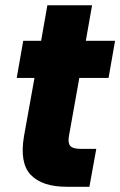

<svg xmlns="http://www.w3.org/2000/svg" viewBox="-20 -714 460 734"><path d="M71.8 -193.8 111.8 -416H43.9L68.8 -558.1H137.2L161.1 -693.8H332L308.1 -558.1H419.9L395 -416H283.2L243.2 -191.9Q239.3 -166.5 249 -155.8Q258.8 -145 287.1 -145H348.1L321.8 0H234.9Q141.6 0 97.9 -45.2Q54.2 -90.3 71.8 -193.8Z"/></svg>

Font: SVN-Poppins
Style: Bold Italic
Weight: 700
Italic angle: -10°
Designer: Ninad Kale (Devanagari), Jonny Pinhorn (Latin)
Foundry: Indian Type Foundry
Version: Version 3.002 2017